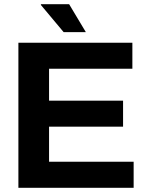

<svg xmlns="http://www.w3.org/2000/svg" viewBox="-20 -888 707 908"><path d="M67 0V-686H606V-563H212V-412H562V-289H212V-123H612V0ZM281 -736 173 -865 174 -868H307L386 -736Z"/></svg>

Font: Archivo VF Beta
Style: Regular
Weight: 400
Designer: Hector Gatti
Foundry: Omnibus-Type
Version: Version 1.002